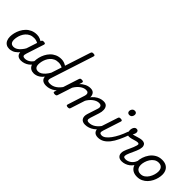

<svg xmlns="http://www.w3.org/2000/svg" viewBox="167 -2213 3450 3450"><g transform="rotate(45 1892.0 -488.5)"><path d="M191 17Q145 17 112 -3Q79 -23 61.5 -61Q44 -99 44 -151Q44 -195 56 -245Q68 -295 92.5 -343.5Q117 -392 155 -432Q193 -472 245 -495.5Q297 -519 364 -519Q409 -519 449 -501.5Q489 -484 521 -458L509 -389Q469 -418 437 -429Q405 -440 371 -440Q318 -440 278.5 -421Q239 -402 211 -370.5Q183 -339 166 -301.5Q149 -264 141.5 -227Q134 -190 134 -160Q134 -128 143.5 -106.5Q153 -85 172 -74Q191 -63 219 -63Q254 -63 287.5 -82.5Q321 -102 353 -139Q385 -176 412 -226L429 -179Q392 -97 348 -54.5Q304 -12 262.5 2.5Q221 17 191 17ZM486 17Q451 17 426 5Q401 -7 387.5 -29.5Q374 -52 373 -83Q372 -114 384 -153L492 -483Q499 -503 508.5 -509Q518 -515 537 -515Q568 -515 576.5 -505.5Q585 -496 578 -476L469 -141Q453 -94 464.5 -76Q476 -58 511 -58Q525 -58 530.5 -46.5Q536 -35 533.5 -20.5Q531 -6 519 5.5Q507 17 486 17Z M486 17Q472 17 466 5.5Q460 -6 463 -20.5Q466 -35 478 -46.5Q490 -58 511 -58Q537 -58 563 -66.5Q589 -75 613 -92Q637 -109 656 -133.5Q675 -158 686 -190Q691 -205 703 -205.5Q715 -206 724.5 -196.5Q734 -187 731 -173Q721 -130 697 -95Q673 -60 639.5 -35Q606 -10 566.5 3.5Q527 17 486 17Z M813 17Q767 17 734.5 -3Q702 -23 684.5 -61Q667 -99 667 -151Q667 -195 679 -245Q691 -295 715.5 -343.5Q740 -392 778 -432Q816 -472 868 -495.5Q920 -519 987 -519Q1022 -519 1054 -508Q1086 -497 1114 -479L1272 -964Q1279 -984 1288.5 -990Q1298 -996 1317 -996Q1348 -996 1356.5 -986.5Q1365 -977 1358 -957L1093 -141Q1078 -94 1091 -76Q1104 -58 1152 -58Q1166 -58 1171.5 -46.5Q1177 -35 1174.5 -20.5Q1172 -6 1160 5.5Q1148 17 1127 17Q1097 17 1074 10.5Q1051 4 1035 -8Q1019 -20 1009.5 -37Q1000 -54 998 -75L997 -85Q965 -43 931 -21Q897 1 866.5 9Q836 17 813 17ZM842 -63Q876 -63 908 -81.5Q940 -100 970.5 -134.5Q1001 -169 1028 -216L1093 -414Q1066 -428 1042 -434Q1018 -440 993 -440Q940 -440 900.5 -421Q861 -402 833.5 -370.5Q806 -339 789 -301.5Q772 -264 764.5 -227Q757 -190 757 -160Q757 -128 766.5 -106.5Q776 -85 795 -74Q814 -63 842 -63Z M1127 17Q1113 17 1107 5.5Q1101 -6 1104 -20.5Q1107 -35 1119 -46.5Q1131 -58 1152 -58Q1184 -58 1214.5 -67.5Q1245 -77 1273 -96Q1301 -115 1326.5 -142Q1352 -169 1374 -204Q1383 -217 1394 -216Q1405 -215 1411 -206.5Q1417 -198 1412 -186Q1392 -140 1362 -102.5Q1332 -65 1294.5 -38.5Q1257 -12 1214.5 2.5Q1172 17 1127 17Z M2115 17Q2080 17 2055 5Q2030 -7 2016.5 -29.5Q2003 -52 2001.5 -83Q2000 -114 2013 -153L2075 -344Q2084 -369 2083.5 -390.5Q2083 -412 2069 -426Q2055 -440 2022 -440Q1993 -440 1963.5 -428.5Q1934 -417 1905.5 -395.5Q1877 -374 1852.5 -344.5Q1828 -315 1808 -278H1774Q1792 -335 1822.5 -380Q1853 -425 1891.5 -456Q1930 -487 1972.5 -503Q2015 -519 2057 -519Q2113 -519 2139 -489Q2165 -459 2167.5 -410.5Q2170 -362 2152 -308L2098 -141Q2083 -94 2094 -76Q2105 -58 2140 -58Q2154 -58 2160 -46.5Q2166 -35 2163 -20.5Q2160 -6 2148 5.5Q2136 17 2115 17ZM1345 15Q1329 15 1315 8Q1301 1 1308 -18L1458 -483Q1465 -503 1474.5 -509Q1484 -515 1503 -515Q1534 -515 1542.5 -505.5Q1551 -496 1544 -476L1528 -426Q1549 -449 1573 -466Q1597 -483 1622 -495Q1647 -507 1673 -513Q1699 -519 1725 -519Q1781 -519 1807.5 -489Q1834 -459 1836 -410.5Q1838 -362 1820 -308L1724 -11Q1720 2 1710 8.5Q1700 15 1677 15Q1661 15 1647.5 8Q1634 1 1639 -18L1744 -344Q1752 -369 1752 -390.5Q1752 -412 1738 -426Q1724 -440 1690 -440Q1663 -440 1634.5 -429.5Q1606 -419 1579 -399Q1552 -379 1528 -351.5Q1504 -324 1484 -290L1393 -11Q1389 2 1378.5 8.5Q1368 15 1345 15Z M2116 17Q2102 17 2096 5.5Q2090 -6 2093 -20.5Q2096 -35 2108 -46.5Q2120 -58 2141 -58Q2173 -58 2203.5 -67.5Q2234 -77 2262 -96Q2290 -115 2315.5 -142Q2341 -169 2363 -204Q2372 -217 2383 -216Q2394 -215 2400 -206.5Q2406 -198 2401 -186Q2381 -140 2351 -102.5Q2321 -65 2283.5 -38.5Q2246 -12 2203.5 2.5Q2161 17 2116 17Z M2441 17Q2406 17 2380.5 5Q2355 -7 2341.5 -29.5Q2328 -52 2326.5 -83Q2325 -114 2338 -153L2446 -483Q2452 -503 2461.5 -509Q2471 -515 2491 -515Q2522 -515 2530.5 -505.5Q2539 -496 2532 -476L2423 -141Q2407 -94 2418.5 -76Q2430 -58 2466 -58Q2480 -58 2485.5 -46.5Q2491 -35 2488.5 -20.5Q2486 -6 2474 5.5Q2462 17 2441 17ZM2553 -669Q2533 -669 2518.5 -682Q2504 -695 2504 -720Q2504 -747 2522 -771Q2540 -795 2577 -795Q2597 -795 2611.5 -782.5Q2626 -770 2626 -744Q2626 -717 2608.5 -693Q2591 -669 2553 -669Z M2441 17Q2422 17 2416.5 5.5Q2411 -6 2416 -20.5Q2421 -35 2434 -46.5Q2447 -58 2466 -58Q2502 -58 2540.5 -87Q2579 -116 2617 -168Q2655 -220 2690 -289.5Q2725 -359 2753 -440Q2757 -451 2768 -453Q2779 -455 2791 -451Q2803 -447 2810 -438.5Q2817 -430 2813 -418Q2776 -317 2737.5 -236.5Q2699 -156 2654.5 -99.5Q2610 -43 2557.5 -13Q2505 17 2441 17Z M3045 17Q3011 17 2987 5Q2963 -7 2950 -28Q2937 -49 2935 -78Q2933 -107 2944 -141Q2950 -163 2963 -192Q2976 -221 2991 -253Q3006 -285 3019.5 -318Q3033 -351 3041 -381Q3049 -410 3040 -419.5Q3031 -429 3015 -429Q2990 -429 2957 -419Q2924 -409 2889.5 -399.5Q2855 -390 2825 -390Q2802 -390 2786.5 -404Q2771 -418 2763.5 -440Q2756 -462 2756 -486Q2756 -511 2764 -534.5Q2772 -558 2787.5 -573Q2803 -588 2826 -588Q2852 -588 2862.5 -574Q2873 -560 2873 -541Q2873 -524 2865.5 -504Q2858 -484 2844 -469Q2861 -469 2885 -475.5Q2909 -482 2936 -491Q2963 -500 2991.5 -506.5Q3020 -513 3046 -513Q3075 -513 3097.5 -500Q3120 -487 3129 -456Q3138 -425 3124 -371Q3116 -343 3102.5 -311Q3089 -279 3074 -246.5Q3059 -214 3045.5 -184Q3032 -154 3025 -130Q3013 -91 3024 -74.5Q3035 -58 3070 -58Q3084 -58 3090 -46.5Q3096 -35 3093 -20.5Q3090 -6 3078 5.5Q3066 17 3045 17Z M3045 17Q3031 17 3025 5.5Q3019 -6 3022 -20.5Q3025 -35 3037 -46.5Q3049 -58 3070 -58Q3096 -58 3122 -66.5Q3148 -75 3172 -92Q3196 -109 3215 -133.5Q3234 -158 3245 -190Q3250 -205 3262 -205.5Q3274 -206 3283.5 -196.5Q3293 -187 3290 -173Q3280 -130 3256 -95Q3232 -60 3198.5 -35Q3165 -10 3125.5 3.5Q3086 17 3045 17Z M3437 19Q3375 19 3332 -6Q3289 -31 3267.5 -75.5Q3246 -120 3246 -176Q3246 -229 3265 -288.5Q3284 -348 3321.5 -400.5Q3359 -453 3415.5 -486Q3472 -519 3547 -519Q3609 -519 3651.5 -495.5Q3694 -472 3715.5 -429.5Q3737 -387 3737 -331Q3737 -291 3725.5 -243.5Q3714 -196 3690.5 -149.5Q3667 -103 3631 -65Q3595 -27 3546.5 -4Q3498 19 3437 19ZM3447 -61Q3496 -61 3533 -87Q3570 -113 3595 -153.5Q3620 -194 3633 -238.5Q3646 -283 3646 -321Q3646 -360 3633 -386Q3620 -412 3596 -425.5Q3572 -439 3539 -439Q3489 -439 3451 -413.5Q3413 -388 3387.5 -348Q3362 -308 3349 -264Q3336 -220 3336 -183Q3336 -144 3349.5 -116.5Q3363 -89 3388 -75Q3413 -61 3447 -61Z"/></g></svg>

Font: Playwrite IE
Style: Regular
Weight: 400
Designer: Veronika Burian, José Scaglione
Foundry: TypeTogether
Version: Version 1.002